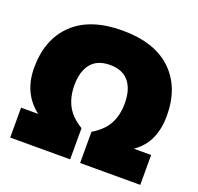

<svg xmlns="http://www.w3.org/2000/svg" viewBox="-122 -827 990 960"><g transform="rotate(20 373.0 -347.5)"><path d="M27 0V-159H118Q20 -234 20 -369Q20 -521 111 -608Q202 -695 373 -695Q544 -695 635 -608Q726 -521 726 -369Q726 -302 703 -249Q680 -196 627 -159H719V0H399V-166Q458 -201 482.5 -247.5Q507 -294 507 -356Q507 -430 473.5 -471Q440 -512 373 -512Q306 -512 272.5 -471Q239 -430 239 -356Q239 -294 263.5 -247.5Q288 -201 346 -166V0Z"/></g></svg>

Font: Kanit ExtraBold
Style: Regular
Weight: 800
Designer: Katatrad Team
Foundry: CadsonDemak
Version: Version 2.000; ttfautohint (v1.8.3)